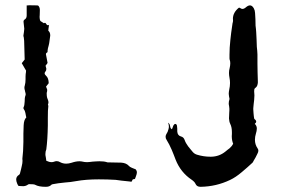

<svg xmlns="http://www.w3.org/2000/svg" viewBox="-20 -721 1102 741"><path d="M160.2 -473.1 155.8 -467.3 158.7 -456.5V-454.1Q158.7 -448.7 155.3 -444.8Q152.3 -441.4 152.3 -438Q152.3 -433.6 157.7 -428.7Q167.5 -420.4 168 -399.9L157.7 -386.7L160.2 -380.4Q162.1 -376.5 162.1 -374V-372.6Q162.1 -370.6 161.6 -367.7L160.6 -364.3L160.2 -360.8Q160.2 -349.1 162.1 -343.3L164.6 -336.9L166.5 -330.6Q167 -328.1 167 -325.7Q167 -321.8 165 -317.9Q166.5 -314.5 166.5 -310.1Q166.5 -307.6 166 -305.2L165.5 -299.3L165 -293L164.6 -265.1V-236.8Q163.6 -181.2 158.7 -144.5Q155.3 -136.7 155.3 -127V-122.6L157.2 -111.8L158.7 -100.6Q169.9 -95.2 179.2 -95.2Q184.6 -95.2 189.5 -97.2Q194.3 -99.1 198.7 -99.1Q205.6 -99.1 211.9 -95.2Q222.7 -89.4 235.4 -89.4Q245.1 -89.4 255.9 -92.8Q272.9 -98.6 286.6 -98.6Q293 -98.6 298.8 -97.2Q306.2 -95.2 316.4 -95.2Q320.3 -95.2 324.7 -95.7L337.4 -97.2L350.6 -98.1Q357.4 -98.6 363.8 -98.6Q381.8 -98.6 392.1 -95.2Q394 -94.2 397.9 -94.2H404.3L448.7 -93.3Q467.3 -91.8 477.1 -81.1Q480.5 -76.7 489.3 -73.2L503.9 -67.4Q508.3 -62 508.3 -55.2Q508.3 -52.2 507.3 -48.8L504.4 -40L501 -30.8Q500 -29.8 498.5 -29.8L494.6 -29.3Q490.7 -28.3 489.7 -23.4Q489.7 -20.5 486.8 -20H483.9L481 -20.5L448.7 -23.9L426.3 -26.9Q395 -28.8 361.3 -28.8Q311.5 -28.8 273.9 -22L252 -18.6L230.5 -16.6Q201.7 -13.7 187 -10.7L182.1 -9.8Q178.7 -8.8 177.7 -7.3Q170.9 0 156.7 0Q129.4 0 115.7 -7.8Q111.3 -10.3 93.3 -10.3Q89.8 -10.3 87.4 -8.3Q80.1 -2.9 69.8 -2.4L60.1 -2.9L51.3 -3.4L48.3 -8.3L46.4 -12.2Q42.5 -21.5 42.5 -28.3Q42.5 -40 53.7 -46.4Q55.2 -47.4 56.2 -49.8Q57.6 -51.8 57.6 -53.7L61 -66.9L64 -80.1Q66.9 -91.3 66.9 -100.6Q66.9 -104 66.4 -106.9V-109.4Q69.8 -134.3 70.3 -173.3V-205.1L71.3 -237.3Q72.3 -259.3 81.5 -267.6L79.6 -276.4L78.1 -284.7Q76.2 -294.4 71.8 -299.8Q70.8 -300.8 70.3 -303.2Q70.3 -305.2 70.8 -306.6Q74.7 -313.5 75.2 -329.1L75.7 -340.8Q76.2 -347.2 78.1 -352.1Q79.1 -354 79.1 -356.9Q79.1 -358.9 78.6 -361.3L77.1 -366.7L76.2 -371.6Q74.2 -377.4 74.2 -382.3Q74.2 -387.2 75.7 -391.1Q78.6 -401.4 78.6 -415V-425.8Q78.6 -429.7 79.1 -435.1L80.1 -441.9L80.6 -448.7L76.7 -455.1L72.8 -461.9Q67.9 -470.2 64 -477.1L69.8 -484.4L75.2 -491.2L74.2 -527.8L73.2 -563.5L71.8 -576.7L70.8 -580.1L70.3 -583.5L72.3 -596.7Q73.7 -605 73.7 -609.9Q73.7 -614.7 72.3 -623L70.8 -636.7V-637.7Q70.8 -643.1 75.7 -646Q83 -650.4 83 -661.6V-700.2H87.9L92.3 -700.7L122.1 -700.2L127 -699.7Q133.8 -693.8 133.8 -682.6V-681.2L133.3 -663.1Q132.8 -659.2 132.8 -655.8Q132.8 -646 135.7 -640.1L149.4 -631.3Q151.4 -632.8 153.3 -632.8Q154.3 -632.8 155.3 -632.3L157.2 -630.4L158.7 -627.9Q161.6 -623.5 165 -623.5Q167.5 -623.5 169.4 -625L168.5 -620.1L168 -616.2L167 -609.4V-607.4L166.5 -605.5V-602.5Q173.8 -596.2 173.8 -585.4V-583L172.4 -572.8L170.9 -562Q170.4 -555.2 167.5 -543.9L165 -534.7L163.6 -525.4V-521.5Q163.6 -519 161.1 -518.1Q157.2 -516.1 157.2 -512.2Q157.2 -510.7 157.7 -509.3L160.6 -494.1L163.6 -478ZM963.4 -242.7 963.9 -241.2 965.3 -239.7ZM963.4 -243.2Q971.2 -235.4 971.2 -225.1Q971.2 -220.7 970.2 -215.3L967.8 -206.1Q963.9 -193.4 963.9 -181.6Q963.9 -163.1 974.1 -148.4Q977.1 -144.5 977.1 -139.6Q977.1 -134.3 973.6 -127.9L966.3 -113.3L958 -99.1L956.5 -95.7L954.1 -92.8L934.1 -74.7L913.6 -57.1Q889.6 -36.6 867.7 -26.4Q814.5 -1 753.9 0Q739.3 0 734.4 -11.7Q731 -19.5 719.7 -27.3Q677.2 -55.7 657.7 -105L650.4 -124L642.6 -143.1Q633.3 -164.6 623.5 -180.2Q619.1 -186.5 619.1 -192.9Q619.1 -197.8 621.6 -202.6L627 -212.4Q629.4 -218.3 630.4 -223.1Q631.8 -228 631.8 -232.9Q631.8 -240.2 628.4 -247.6Q632.8 -244.6 634.8 -240.7L635.7 -237.3L636.7 -233.4Q637.7 -224.6 643.6 -222.2L646.5 -229.5L648.9 -236.3Q651.4 -239.7 652.8 -241.2Q654.3 -242.7 656.7 -242.7Q657.7 -242.7 658.7 -242.2Q660.2 -241.2 662.1 -239.3Q663.1 -236.8 663.1 -234.9L664.1 -224.6V-213.9Q665 -197.8 678.7 -194.3Q688.5 -191.9 692.4 -181.2Q696.3 -169.4 706.1 -156.2L714.8 -145.5L724.1 -134.3Q730.5 -127 740.2 -124Q765.6 -116.2 792 -116.2H794.9Q826.2 -116.7 850.1 -136.2L857.9 -142.6L866.2 -148.9Q875.5 -157.2 879.9 -166Q874.5 -179.2 874.5 -195.8Q874.5 -199.7 875 -203.6V-210.9Q875 -230 868.7 -242.7Q864.3 -251.5 863.8 -264.2L864.3 -274.9L864.7 -286.1L865.2 -293.9V-301.8L864.3 -310.5L862.8 -319.3V-321.8Q862.8 -329.6 865.2 -336.4Q865.7 -337.9 865.7 -339.4Q865.7 -340.8 865.2 -342.8L864.3 -346.7L863.8 -350.1Q862.8 -354 862.8 -358.9Q862.8 -365.7 864.7 -375Q867.7 -388.2 867.7 -400.9Q867.7 -411.1 865.7 -420.9Q863.8 -430.7 863.8 -439.5Q863.8 -449.2 866.2 -457.5Q868.7 -468.3 868.7 -476.6Q868.7 -484.4 866.7 -489.7Q865.7 -492.2 865.7 -496.6V-509.8Q865.7 -536.1 869.1 -567.4Q871.1 -588.9 877.4 -630.9L878.9 -636.7L879.4 -642.6Q878.9 -645.5 878.9 -648.4Q878.9 -672.4 901.4 -690.9Q902.3 -691.4 903.3 -691.4Q904.8 -691.4 906.2 -690.4L911.1 -687.5Q913.1 -686.5 915.5 -686.5Q921.9 -686.5 929.2 -692.9Q937.5 -700.2 944.8 -700.2Q953.1 -700.2 959.5 -689Q963.9 -681.2 964.4 -670.9L965.8 -646.5L966.3 -622.1L967.8 -609.4L968.8 -596.7L970.2 -568.8L971.2 -540.5L972.7 -525.9L973.6 -510.7V-475.6L974.1 -441.9L975.1 -408.2V-400.9L973.6 -393.6Q971.7 -385.7 964.4 -380.9Q962.4 -379.4 961.4 -375.5Q960.9 -371.6 960.9 -368.2Q961.9 -361.3 961.9 -353Q961.9 -344.7 960.9 -335.4L959 -319.3L957.5 -303.2V-298.8Q957.5 -292 958.5 -283.7L959.5 -273.4L960.9 -263.7Q961.4 -262.7 962.4 -261.2L965.3 -258.8Q968.8 -255.4 968.8 -252Q968.8 -247.6 963.4 -243.2Z"/></svg>

Font: Kurland
Style: Regular
Weight: 400
Designer: GGBot
Version: 0.22